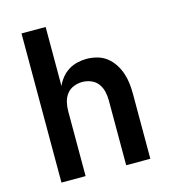

<svg xmlns="http://www.w3.org/2000/svg" viewBox="-109 -825 819 914"><g transform="rotate(-15 300.0 -367.5)"><path d="M81 0V-735H200V-444Q209 -465 224 -483.5Q239 -502 259 -514.5Q279 -527 302 -532.5Q325 -538 348 -538Q374 -538 400 -531Q426 -524 446.5 -508Q467 -492 481.5 -470Q496 -448 504.5 -423Q513 -398 516 -372Q519 -346 519 -320V0H400V-320Q400 -342 395 -363.5Q390 -385 377 -402.5Q364 -420 343 -428.5Q322 -437 300 -437Q278 -437 257 -428.5Q236 -420 223 -402.5Q210 -385 205 -363.5Q200 -342 200 -320V0Z"/></g></svg>

Font: Iosevka Curly Extended
Style: Bold
Weight: 700
Width: 7
Monospace: yes
Designer: Belleve Invis
Foundry: Belleve Invis
Version: Version 11.1.0; ttfautohint (v1.8.3)